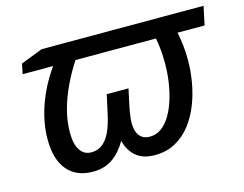

<svg xmlns="http://www.w3.org/2000/svg" viewBox="-81 -663 1014 799"><g transform="rotate(-15 426.0 -264.0)"><path d="M229 9.8Q157.7 9.8 119.1 -36.4Q80.6 -82.5 80.6 -169.4Q80.6 -217.3 92.8 -267.3Q105 -317.4 127.9 -366Q150.9 -414.6 182.1 -458H50.8L59.6 -501.5L153.8 -538.1H851.6L834.5 -458H717.8Q723.6 -431.6 727.1 -401.1Q730.5 -370.6 730.5 -336.4Q730.5 -291 722.2 -242.4Q713.9 -193.8 696.3 -148.9Q678.7 -104 651.1 -68.4Q623.5 -32.7 585 -11.5Q546.4 9.8 496.1 9.8Q444.3 9.8 414.8 -15.9Q385.3 -41.5 375 -84Q350.6 -40.5 315.4 -15.4Q280.3 9.8 229 9.8ZM243.7 -69.8Q272.9 -69.8 293.2 -86.9Q313.5 -104 326.7 -133.5Q339.8 -163.1 348.1 -200.2L367.2 -287.1H460.9L444.3 -210Q442.4 -199.2 440.4 -187.7Q438.5 -176.3 437.3 -164.8Q436 -153.3 436 -144Q436 -108.4 451.2 -89.1Q466.3 -69.8 495.6 -69.8Q522.5 -69.8 544.4 -85.4Q566.4 -101.1 583.3 -128.7Q600.1 -156.2 611.6 -191.9Q623 -227.5 628.9 -268.1Q634.8 -308.6 634.8 -349.6Q634.8 -380.4 632.1 -407.7Q629.4 -435.1 625 -458H278.3Q250 -414.6 227.3 -367.2Q204.6 -319.8 191.2 -270.5Q177.7 -221.2 177.7 -171.4Q177.7 -121.6 195.1 -95.7Q212.4 -69.8 243.7 -69.8Z"/></g></svg>

Font: Open Sans Medium
Style: Italic
Weight: 500
Italic angle: -12°
Designer: Monotype Design Team
Foundry: Monotype Imaging Inc.
Version: Version 3.000